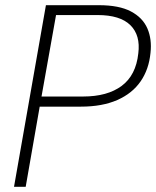

<svg xmlns="http://www.w3.org/2000/svg" viewBox="-20 -720 602 740"><path d="M34 0 157 -700H361Q439 -700 484.5 -676Q530 -652 548 -610.5Q566 -569 560 -516Q554 -453 522 -406.5Q490 -360 432 -334.5Q374 -309 292 -309H133L79 0ZM140 -348H300Q394 -348 449 -389Q504 -430 513 -514Q522 -584 482.5 -623Q443 -662 356 -662H196Z"/></svg>

Font: DM Sans 17pt ExtraLight
Style: Italic
Weight: 250
Italic angle: -10°
Version: Version 4.004;gftools[0.9.30]